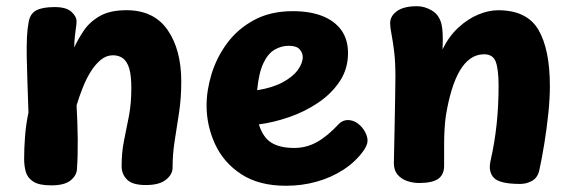

<svg xmlns="http://www.w3.org/2000/svg" viewBox="-20 -584 1845 619"><path d="M72.4 -512.9Q77 -540 97 -550.6Q117 -561.2 156.1 -561.2Q193.6 -561.2 210.2 -546.1Q226.8 -531 226.8 -515Q226.8 -506.9 224.8 -494Q222.8 -481.1 221.2 -465.2Q219.6 -449.3 219.3 -431Q231.6 -457.7 250.4 -485.7Q269.3 -513.7 302.1 -532.4Q334.9 -551.1 387.7 -551.1Q475.9 -551.1 520.2 -487.6Q564.4 -424.1 564.4 -320.9Q564.4 -268.3 557.4 -221.8Q550.4 -175.2 543.4 -131.4Q536.4 -87.7 536.4 -43.2Q536.4 -21.9 515.2 -4.7Q493.9 12.6 450 12.6Q406.9 12.6 389.5 -5.1Q372.1 -22.7 372.1 -48.1Q372.1 -93.2 380 -131.6Q387.9 -170 395.7 -210.2Q403.4 -250.3 403.4 -300.3Q403.4 -340.1 396.8 -362.8Q390.1 -385.4 376.8 -395.6Q363.4 -405.8 344.2 -405.8Q322.7 -405.8 304.6 -390.8Q286.6 -375.9 271.9 -352.1Q257.2 -328.2 246.1 -299.7Q234.9 -271.2 226.9 -244.3Q230 -189.3 230.6 -135.3Q231.1 -81.2 228.1 -39.1Q227.1 -18.2 207.5 -2.3Q187.9 13.6 145.1 13.6Q106.4 13.6 87.7 1.7Q68.9 -10.2 63.3 -29.6Q57.8 -49 57.8 -71Q57.8 -106 60.8 -145Q63.8 -184 71.8 -221Q70 -275.7 68.4 -319.9Q66.9 -364.1 66.2 -400Q65.6 -435.9 66.9 -463.7Q68.2 -491.6 72.4 -512.9Z M646 -244Q646 -293 662.3 -346.2Q678.7 -399.3 712.4 -445Q746.2 -490.7 799 -519.3Q851.8 -548 923.9 -548Q978.9 -548 1018.6 -532.6Q1058.3 -517.1 1080.2 -487.1Q1102 -457 1102 -413Q1102 -362 1075.3 -321.8Q1048.6 -281.7 1005.4 -252.6Q962.2 -223.6 911.9 -206.3Q861.6 -189 814.6 -183Q827.8 -140.6 855.2 -123.8Q882.7 -107 928.7 -107Q967.7 -107 1001.8 -126Q1036 -145 1073 -185Q1079 -191 1086.5 -194Q1094 -197 1101 -197Q1118.4 -197 1133 -186.3Q1147.6 -175.6 1156.3 -159.9Q1165 -144.3 1165 -130Q1165 -123 1161 -114Q1157 -105 1152 -98Q1126 -62 1086.9 -36.7Q1047.9 -11.4 1000.8 1.7Q953.8 14.9 901.9 14.9Q814.8 14.9 757.8 -22.4Q700.9 -59.7 673.4 -119.3Q646 -179 646 -244ZM809 -293.1Q858.7 -301 891.2 -318.6Q923.8 -336.1 939.9 -358.1Q956 -380.1 956 -400.1Q956 -413.4 946 -424.9Q936 -436.4 911 -436.4Q886.7 -436.4 865.1 -423.7Q843.6 -411 829 -380.1Q814.4 -349.2 809 -293.1Z M1254.8 -338Q1254.8 -383.9 1250.8 -417Q1246.8 -450.1 1242.3 -473Q1237.8 -495.9 1237.8 -509Q1237.8 -532.2 1259.7 -548.1Q1281.7 -564 1324.8 -564Q1349.2 -564 1373.2 -549.6Q1397.2 -535.2 1404 -503Q1406 -494.7 1407.1 -475.8Q1408.1 -457 1406.8 -425Q1427.3 -467 1457.7 -495Q1488 -523 1521.7 -537Q1555.3 -551 1585.8 -551Q1678.8 -551 1715.8 -488Q1752.8 -425 1752.8 -306Q1752.8 -266 1747.7 -217.4Q1742.6 -168.8 1734.9 -121.4Q1727.3 -74 1718.9 -36Q1713.6 -11.1 1695.6 -1.1Q1677.7 9 1657.2 9Q1591.7 9 1572.6 -10.3Q1553.6 -29.7 1561.4 -65Q1575 -125.4 1581.2 -184.2Q1587.4 -243 1587.4 -308Q1587.4 -359.2 1578.6 -384.1Q1569.8 -409 1540.8 -409Q1516.4 -409 1496.8 -395.2Q1477.2 -381.4 1462.3 -355.9Q1447.3 -330.3 1436.3 -294.1Q1425.2 -257.9 1417.8 -213Q1414.8 -193 1413.3 -168.3Q1411.8 -143.6 1411.8 -114.3Q1411.8 -85 1411.8 -50Q1411.8 -20.9 1392.7 -7.4Q1373.6 6 1330.8 6Q1311.6 6 1292.9 -0.3Q1274.2 -6.6 1262 -20.7Q1249.8 -34.9 1249.8 -58Q1249.8 -75.4 1250.8 -108.1Q1251.8 -140.7 1252.3 -180.7Q1252.8 -220.8 1253.8 -261.9Q1254.8 -303 1254.8 -338Z"/></svg>

Font: Playpen Sans
Style: Regular
Weight: 400
Designer: Laura Meseguer, Veronika Burian, José Scaglione, Kostas Bartsokas, Vera Evstafieva, Tom Grace, Yorlmar Campos
Foundry: TypeTogether
Version: Version 2.000